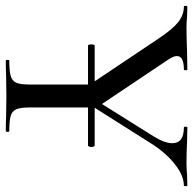

<svg xmlns="http://www.w3.org/2000/svg" viewBox="-24 -643 665 661"><g transform="rotate(90 308.5 -312.5)"><path d="M617 -613Q583 -613 544 -582.5Q505 -552 473 -502L349 -306H479Q481 -306 482.5 -302.5Q484 -299 484 -295Q484 -291 482.5 -287Q481 -283 479 -283H348V-81Q348 -51 354 -36.5Q360 -22 376.5 -17Q393 -12 429 -12Q432 -12 432 -6Q432 0 429 0Q398 0 380 -1L308 -2L238 -1Q220 0 187 0Q184 0 184 -6Q184 -12 187 -12Q223 -12 240 -17Q257 -22 263 -36.5Q269 -51 269 -81V-283H135Q131 -283 131 -295Q131 -306 135 -306H258L110 -527Q78 -575 53.5 -594Q29 -613 1 -613Q-2 -613 -2 -619Q-2 -625 1 -625L35 -624Q59 -622 69 -622Q102 -622 158 -624L217 -625Q220 -625 220 -619Q220 -613 217 -613Q171 -613 171 -589Q171 -578 182 -561L336 -331L447 -508Q471 -547 471 -573Q471 -613 417 -613Q414 -613 414 -619Q414 -625 417 -625L466 -624Q506 -622 540 -622Q558 -622 580 -624L617 -625Q619 -625 619 -619Q619 -613 617 -613Z"/></g></svg>

Font: Cormorant Infant Medium
Style: Regular
Weight: 500
Designer: Christian Thalmann (Catharsis Fonts)
Version: Version 3.000